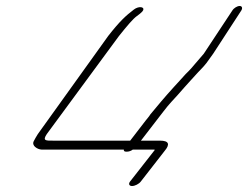

<svg xmlns="http://www.w3.org/2000/svg" viewBox="-20 -513 831 643"><path d="M136.7 -64 378.1 -392C406 -427 425.6 -450 438.1 -459C450.6 -468 458.3 -475 459.5 -479C464.2 -491 443.8 -493 428.3 -481C402.1 -461 381.8 -443 342.7 -393L106.7 -64C101.8 -56 96.9 -48 92.9 -40C85.5 -25 104.6 -13 119.1 -12H394.7C394.1 -7 396.6 -5 403.8 -5C411 -5 418.1 -7 424.7 -12H491.9C495.5 -12 497.9 -12 498.5 -11L415.5 95C409.5 103 412.6 110 422.2 110C431.8 110 445.5 103 451.5 95L530.9 -7C550.5 -30 545.6 -42 515.6 -42H452L503.6 -109C517.3 -126 538 -155 554.1 -172L574.3 -194C588.5 -210 603.9 -228 617 -242L634.3 -261C645.5 -274 661 -288 671.5 -302L693.8 -333L788.2 -478C793.1 -486 790.6 -493 782.6 -493C774.6 -493 763.1 -486 758.2 -478L662.4 -333L635.7 -302C626.8 -291 615.5 -278 601.8 -265L584.6 -246C570.9 -231 554.3 -213 539.4 -196L520.4 -174L483.6 -130C479.5 -123 473 -116 467.6 -109L416 -42H157.9C133.9 -42 121.4 -41 136.7 -64Z"/></svg>

Font: MewTooHand
Style: UltimateItaWide
Weight: 400
Designer: Mew Too, Robert Jablonski
Version: Version 0.77